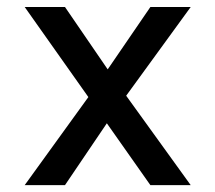

<svg xmlns="http://www.w3.org/2000/svg" viewBox="-20 -538 626 558"><path d="M51.8 0 236.8 -255.9 51.8 -517.6H168.9L293 -336.4L417 -517.6H534.2L346.7 -259.8L534.2 0H417L290.5 -179.7L168.9 0Z"/></svg>

Font: Cascadia Mono PL
Style: Regular
Weight: 400
Monospace: yes
Designer: Aaron Bell
Foundry: Saja Typeworks
Version: Version 2404.023; ttfautohint (v1.8.4)